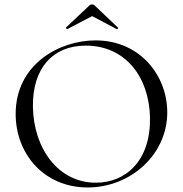

<svg xmlns="http://www.w3.org/2000/svg" viewBox="-20 -814 806 846"><path d="M271 -693C268 -691 275 -685 277 -686L386 -743L494 -686C497 -683 503 -691 499 -693L397 -790C391 -796 380 -796 374 -790ZM366 12C556 12 717 -133 717 -319C717 -480 598 -636 401 -636C239 -636 49 -529 49 -312C49 -136 174 12 366 12ZM402 -9C237 -9 128 -159 125 -344C123 -512 211 -613 358 -613C531 -613 637 -477 641 -296C644 -106 535 -9 402 -9Z"/></svg>

Font: Cormorant SC
Style: Regular
Weight: 400
Designer: Christian Thalmann (Catharsis Fonts)
Version: Version 1.000;PS 001.000;hotconv 1.0.70;makeotf.lib2.5.58329